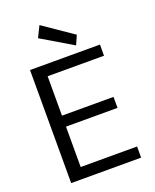

<svg xmlns="http://www.w3.org/2000/svg" viewBox="-167 -1022 902 1117"><g transform="rotate(-20 284.0 -463.5)"><path d="M76 0V-700H509V-631H160V-387H479V-319H160V-69H509V0ZM377 -743 183 -858 217 -927 402 -800Z"/></g></svg>

Font: DM Sans 11pt
Style: Regular
Weight: 400
Version: Version 4.004;gftools[0.9.30]